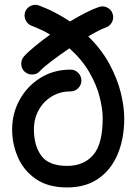

<svg xmlns="http://www.w3.org/2000/svg" viewBox="-20 -760 577 818"><path d="M266.6 38.6Q184.6 38.6 132.8 2.7Q81.1 -33.2 56.4 -89.8Q31.7 -146.5 31.7 -208.5Q31.7 -277.3 64 -335.4Q96.2 -393.6 152.6 -428.5Q209 -463.4 280.8 -463.4Q299.8 -463.4 313.2 -449.7Q326.7 -436 326.7 -417Q326.7 -397.9 313.2 -384.3Q299.8 -370.6 280.8 -370.6Q235.8 -370.6 200.4 -349.1Q165 -327.6 144.8 -291Q124.5 -254.4 124.5 -208.5Q124.5 -139.2 156.2 -96.2Q188 -53.2 266.6 -53.2Q336.4 -53.2 377 -99.6Q417.5 -146 417.5 -256.3Q417.5 -294.9 404.8 -345.9Q392.1 -397 361.1 -451.2Q330.1 -505.4 275.9 -554.2Q234.9 -526.4 199.7 -499.8Q164.6 -473.1 150.4 -457.5Q138.2 -443.4 118.9 -442.6Q99.6 -441.9 85.4 -454.1Q71.3 -466.8 70.6 -486.1Q69.8 -505.4 82 -519.5Q99.6 -539.1 129.2 -563.2Q158.7 -587.4 193.8 -612.8Q156.7 -634.3 114.3 -650.4Q96.7 -657.2 88.9 -674.8Q81.1 -692.4 87.4 -710Q94.2 -727.5 111.8 -735.4Q129.4 -743.2 147 -736.3Q184.6 -722.2 217.3 -704.8Q250 -687.5 278.3 -668.5Q313.5 -689.9 345.9 -706.3Q378.4 -722.7 402.3 -730.5Q420.4 -736.3 437.5 -727.5Q454.6 -718.8 460 -700.7Q465.8 -682.6 457 -665.5Q448.2 -648.4 430.2 -642.6Q418.5 -638.7 398.9 -628.7Q379.4 -618.7 356 -605Q413.6 -548.3 447 -485.8Q480.5 -423.3 494.9 -363.8Q509.3 -304.2 509.3 -256.3Q509.3 -168.9 481 -102.3Q452.6 -35.6 398.4 1.5Q344.2 38.6 266.6 38.6Z"/></svg>

Font: Mikhak-DS1-FD Medium
Style: Regular
Weight: 500
Designer: Amin Abedi
Version: Version 3.2